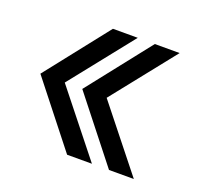

<svg xmlns="http://www.w3.org/2000/svg" viewBox="-96 -633 793 745"><g transform="rotate(20 300.0 -260.0)"><path d="M250.3 0 45.4 -260 250.3 -520H352.8L146 -260L352.8 0ZM423.3 0 218.4 -260 423.3 -520H525.8L319 -260L525.8 0Z"/></g></svg>

Font: M PLUS Code Latin 60 Medium
Style: Regular
Weight: 500
Width: 7
Monospace: yes
Designer: Coji Morishita
Foundry: UNDERFOREST DESIGN
Version: Version 1.005; ttfautohint (v1.8.3)